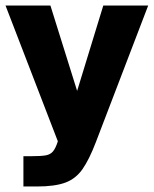

<svg xmlns="http://www.w3.org/2000/svg" viewBox="-20 -516 558 697"><path d="M65 161V51H95Q129 51 146 48Q163 45 172.5 33.5Q182 22 190 -3L0 -496H163L260 -186L355 -496H518L328 0Q304 63 279.5 98Q255 133 217 147Q179 161 114 161Z"/></svg>

Font: Atkinson Hyperlegible
Style: Bold
Weight: 700
Designer: Elliott Scott, Megan Eiswerth, Linus Boman, Theodore Petrosky
Foundry: Braille Institute
Version: Version 1.006; ttfautohint (v1.8.3)